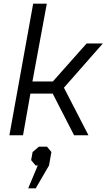

<svg xmlns="http://www.w3.org/2000/svg" viewBox="-20 -734 578 1042"><path d="M160 -714H234L156 -292H267L450 -498H538L327 -258L460 0H382L266 -226H145L105 0H31ZM185 164H173L149 135L157 91L191 62H235L259 91L246 164L174 288H133Z"/></svg>

Font: Chakra Petch
Style: Italic
Weight: 400
Italic angle: -10°
Designer: Katatrad Aksorn Co.,Ltd.
Foundry: Cadson Demak Co.,Ltd.
Version: Version 1.000; ttfautohint (v1.6)